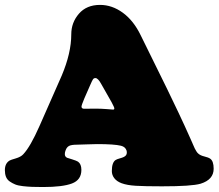

<svg xmlns="http://www.w3.org/2000/svg" viewBox="-20 -753 897 788"><path d="M249.5 -136.7 248 -132.3Q246.1 -127.4 246.1 -120.1Q246.1 -109.9 255.4 -105.5Q258.3 -104.5 276.4 -98.9Q294.4 -93.3 300.3 -89.4Q314 -79.6 314 -55.7Q314 -14.6 275.4 0Q236.8 14.6 156.7 14.6Q129.4 14.6 111.6 13.9Q93.8 13.2 74 11Q54.2 8.8 42.2 3.9Q30.3 -1 19.8 -8.3Q9.3 -15.6 4.6 -27.3Q0 -39.1 0 -54.7Q0 -82.5 19.5 -94.2Q23.4 -96.7 44.4 -102.8Q65.4 -108.9 75.2 -119.6Q104.5 -150.4 142.1 -235.8L233.4 -442.9Q272.5 -535.6 272.5 -611.8Q272.5 -660.6 304 -696.8Q335.4 -732.9 390.6 -732.9Q439.9 -732.9 484.1 -700.7Q528.3 -668.5 557.6 -607.9Q579.1 -564 613 -495.4Q647 -426.8 666 -387.7Q685.1 -348.6 712.2 -291.5Q739.3 -234.4 763.7 -179.2Q766.1 -173.8 771.5 -161.4Q776.9 -148.9 779.3 -143.8Q781.7 -138.7 785.9 -132.1Q790 -125.5 794.4 -122.1Q802.7 -114.7 819.1 -110.8Q835.4 -106.9 842.8 -101.6Q856.9 -91.8 856.9 -60.5Q856.9 -15.6 803.2 1Q766.6 11.7 645 11.7Q573.7 11.7 537.6 9.5Q501.5 7.3 479 -1Q459.5 -8.3 449.2 -21.5Q439 -34.7 439 -50.8Q439 -86.9 455.1 -96.7Q460.9 -100.1 471.7 -103Q482.4 -106 487.3 -108.4Q500.5 -114.3 500.5 -126.5Q500.5 -130.4 500 -132.8L499.5 -134.8Q494.6 -150.4 476.6 -154.8Q449.2 -161.6 378.4 -161.6Q359.9 -161.6 334 -160.4Q308.1 -159.2 296.4 -159.2Q272.9 -159.2 263.4 -154.1Q253.9 -148.9 249.5 -136.7ZM374.5 -307.1Q394.5 -307.1 418.9 -305.2Q443.4 -303.2 444.3 -303.2Q449.2 -303.2 449.2 -308.1Q449.2 -312.5 438.5 -332.5L395.5 -408.2Q382.3 -432.6 371.6 -432.6Q365.2 -432.6 361.8 -427.7Q358.4 -422.9 350.6 -404.8L326.2 -349.1Q314.5 -321.3 314.5 -315.4Q314.5 -306.6 326.2 -306.6Q327.6 -306.6 333 -306.6Q338.4 -306.6 349.1 -306.9Q359.9 -307.1 374.5 -307.1Z"/></svg>

Font: Cooper* Black
Style: Regular
Weight: 900
Designer: Owen Earl
Foundry: indestructible type*
Version: Version 0.001